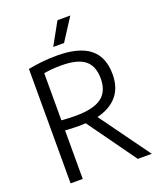

<svg xmlns="http://www.w3.org/2000/svg" viewBox="-169 -1049 955 1151"><g transform="rotate(-20 308.5 -473.0)"><path d="M78.5 0V-730Q118.5 -737.5 163.5 -742.8Q208.5 -748 262.5 -748Q402 -748 470.5 -694Q539 -640 539 -528.5Q539 -444.5 494.8 -391.8Q450.5 -339 366 -318.5L596.5 0H507.5L287 -307.5Q267.5 -306 246.5 -306Q218 -306 197.2 -307Q176.5 -308 156 -309.5V0ZM245.5 -370Q360 -370 411.8 -408.5Q463.5 -447 463.5 -528.5Q463.5 -609 417 -646.2Q370.5 -683.5 267 -683.5Q233.5 -683.5 207.8 -681.2Q182 -679 156 -674.5V-374Q181.5 -372 200.8 -371Q220 -370 245.5 -370ZM260.5 -804 339 -946H421L329.5 -804Z"/></g></svg>

Font: Encode Sans SmCnd
Style: Regular
Weight: 400
Width: 4
Designer: Multiple Designers
Foundry: Impallari Type
Version: Version 3.002; ttfautohint (v1.8.3) -l 8 -r 50 -G 200 -x 14 